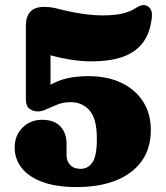

<svg xmlns="http://www.w3.org/2000/svg" viewBox="-20 -739 674 779"><path d="M39.5 -140.5Q39.5 -189.5 71.5 -221.2Q103.5 -253 150.5 -253Q200 -253 225 -226Q250 -199 250 -156.5V-108Q250 -85.5 264.8 -69.8Q279.5 -54 306.5 -54Q337.5 -54 355.2 -80.2Q373 -106.5 373 -176Q373 -258 343.2 -291.2Q313.5 -324.5 266 -324.5Q252 -324.5 240.2 -322.5Q228.5 -320.5 217.5 -316.5Q206.5 -312.5 194 -307Q172.5 -297.5 160.2 -292.2Q148 -287 132.5 -287Q114 -287 99.5 -298Q85 -309 85 -334.5V-635.5Q85 -670.5 102.5 -690.8Q120 -711 159 -711Q173.5 -711 188 -709Q202.5 -707 216.5 -703Q246 -695.5 276.8 -689.5Q307.5 -683.5 337.5 -680Q367.5 -676.5 394 -676.5Q445 -676.5 477.2 -684.2Q509.5 -692 529.5 -705.5Q541 -713 552.5 -717Q564 -721 577 -715Q587 -710.5 593 -698Q599 -685.5 595 -659.5Q586.5 -598.5 556 -561.2Q525.5 -524 474 -507Q422.5 -490 351.5 -490Q311 -490 268 -496.8Q225 -503.5 186 -514.5Q147 -525.5 118 -538.5L185 -632.5V-356L145.5 -369.5Q174.5 -391 202.8 -404.2Q231 -417.5 264.2 -423.8Q297.5 -430 340 -430Q415.5 -430 472.2 -403Q529 -376 560.5 -327Q592 -278 592 -211.5Q592 -137 554.8 -85.2Q517.5 -33.5 450 -6.8Q382.5 20 292 20Q207.5 20 151.5 -1Q95.5 -22 67.5 -58.2Q39.5 -94.5 39.5 -140.5Z"/></svg>

Font: Fraunces SuperSoft Wonky
Style: Regular
Weight: 900
Version: Version 1.000;[b76b70a41]